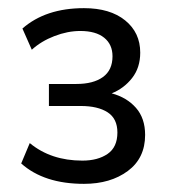

<svg xmlns="http://www.w3.org/2000/svg" viewBox="-20 -729 420 471"><path d="M32 -278ZM186 -278Q88 -278 32 -328L53 -378Q105 -335 182 -335Q220 -335 244 -351.5Q268 -368 268 -404Q268 -438 244 -453.5Q220 -469 178 -469H100V-523H167Q209 -523 232.5 -540Q256 -557 256 -591Q256 -620 235.5 -636.5Q215 -653 177 -653Q146 -653 113.5 -640.5Q81 -628 58 -607L35 -659Q92 -709 186 -709Q250 -709 287 -679Q324 -649 324 -600Q324 -563 304 -537.5Q284 -512 254 -500Q291 -490 313.5 -464.5Q336 -439 336 -398Q336 -341 293.5 -309.5Q251 -278 186 -278Z"/></svg>

Font: Winston
Style: Regular
Weight: 400
Designer: Original fonts by Vernon Adams / Changes by Cristiano Sobral
Foundry: Original fonts by Vernon Adams / Changes by Cristiano Sobral
Version: Version 2.503;July 17, 2020;FontCreator 13.0.0.2655 64-bit